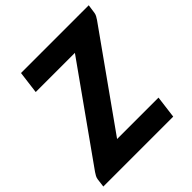

<svg xmlns="http://www.w3.org/2000/svg" viewBox="-219 -869 1010 1010"><g transform="rotate(-45 286.0 -364.0)"><path d="M589.5 -679.5Q588 -669.5 583.2 -660.5Q578.5 -651.5 572.5 -643L204.5 -125.5H512.5L496.5 0H-23.5L-17.5 -48Q-16 -58 -11.2 -67Q-6.5 -76 -0.5 -84.5L368 -603H76.5L92.5 -728.5H596.5Z"/></g></svg>

Font: Lato ExtraBold
Style: Italic
Weight: 800
Italic angle: -7°
Designer: Lukasz Dziedzic with Adam Twardoch and Botio Nikoltchev
Foundry: tyPoland Lukasz Dziedzic
Version: Version 2.015; 2015-08-06; http://www.latofonts.com/